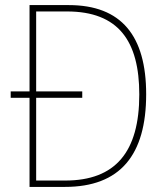

<svg xmlns="http://www.w3.org/2000/svg" viewBox="-20 -734 654 754"><path d="M250 -714H96V-375H22V-350H96V0H235C452 0 554 -125 554 -364C554 -593 457 -714 250 -714ZM243 -689C445 -689 527 -573 527 -363C527 -138 434 -25 236 -25H122V-350H303V-375H122V-689Z"/></svg>

Font: Noto Sans Devanagari SemiCondensed Thin
Style: Regular
Weight: 100
Width: 4
Designer: Jelle Bosma - Monotype Design Team
Foundry: Monotype Imaging Inc.
Version: Version 2.004